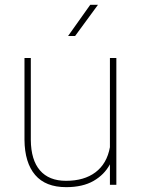

<svg xmlns="http://www.w3.org/2000/svg" viewBox="-20 -770 587 800"><path d="M464.8 0C464.8 0 464.8 -528.3 464.8 -528.3C464.8 -528.3 438 -528.3 438 -528.3C438 -528.3 438 -156.7 438 -156.7C438 -156.7 438 -156.7 438 -156.7C429.7 -110.8 409.7 -76.2 377.9 -52.2C346.2 -28.3 305.2 -16.6 254.9 -16.6C254.9 -16.6 254.9 -16.6 254.9 -16.6C207.5 -16.6 171.4 -31.2 146.5 -60.1C121.6 -88.9 108.9 -130.9 108.4 -187C108.4 -187 108.4 -528.3 108.4 -528.3C108.4 -528.3 82 -528.3 82 -528.3C82 -528.3 82 -188 82 -188C82 -188 82 -188 82 -188C82.5 -123.5 97.7 -74.7 126.5 -41C155.3 -7.3 198.2 9.8 255.9 9.8C255.9 9.8 255.9 9.8 255.9 9.8C301.8 9.8 339.8 1 369.6 -16.1C399.4 -33.2 422.4 -56.2 438 -85.4C438 -85.4 438 0 438 0C438 0 464.8 0 464.8 0ZM263.7 -620.1C263.7 -620.1 293 -620.1 293 -620.1C293 -620.1 388.2 -750 388.2 -750C388.2 -750 356 -750 356 -750C356 -750 263.7 -620.1 263.7 -620.1Z"/></svg>

Font: WOX
Style: Regular
Weight: 500
Designer: Google
Foundry: ""
Version: ""